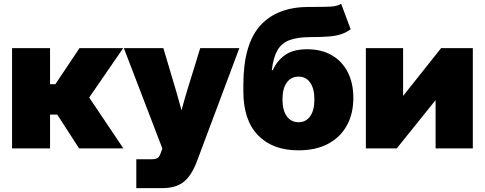

<svg xmlns="http://www.w3.org/2000/svg" viewBox="-20 -763 2493 987"><path d="M42 0V-515.6H237.3V-330.1H264.6L388.7 -515.6H613.3L438.5 -261.7L614.3 0H386.7L274.4 -173.8H237.3V0Z M680.7 204.1V55.7H758.8Q786.1 55.7 794.9 45.2Q803.7 34.7 812 7.8L814.5 0L616.7 -515.6H819.8L884.8 -296.9Q892.1 -271.5 899.2 -246.3Q906.2 -221.2 913.1 -195.8Q919.9 -221.2 927 -246.6Q934.1 -272 941.9 -296.9L1009.3 -515.6H1210.4L992.7 65.4Q964.4 140.6 923.8 172.4Q883.3 204.1 813.5 204.1Z M1733.9 -743.2 1782.7 -612.3Q1760.7 -596.7 1735.8 -587.9Q1710.9 -579.1 1673.6 -575.7Q1636.2 -572.3 1576.7 -572.3Q1509.3 -572.3 1468 -556.6Q1426.8 -541 1405.8 -503.9Q1384.8 -466.8 1377.4 -402.3H1382.3Q1404.3 -451.2 1446 -480.5Q1487.8 -509.8 1559.1 -509.8Q1632.8 -509.8 1686 -478.8Q1739.3 -447.8 1767.8 -391.6Q1796.4 -335.4 1796.4 -259.8Q1796.4 -178.2 1762.7 -117.4Q1729 -56.6 1666 -23.4Q1603 9.8 1514.2 9.8Q1380.9 9.8 1305.9 -68.1Q1231 -146 1231 -293V-328.1Q1231.4 -535.6 1317.9 -631.6Q1404.3 -727.5 1569.8 -727.5Q1577.1 -727.5 1584 -727.5Q1590.8 -727.5 1597.2 -727.5Q1644 -727.1 1679 -729Q1713.9 -731 1733.9 -743.2ZM1515.1 -134.8Q1552.7 -134.8 1574.5 -165.5Q1596.2 -196.3 1596.2 -251Q1596.2 -307.6 1574.5 -338.4Q1552.7 -369.1 1515.1 -369.1Q1476.1 -369.1 1454.1 -338.4Q1432.1 -307.6 1432.1 -251Q1432.1 -196.3 1454.1 -165.5Q1476.1 -134.8 1515.1 -134.8Z M2410.6 0H2219.2V-248H2218.8L2019.5 0H1860.8V-515.6H2052.2V-270.5H2052.7L2247.6 -515.6H2410.6Z"/></svg>

Font: Inter Display Black
Style: Regular
Weight: 900
Designer: Rasmus Andersson
Foundry: rsms
Version: Version 4.000;git-a52131595